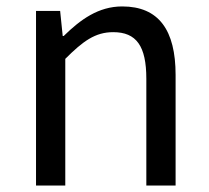

<svg xmlns="http://www.w3.org/2000/svg" viewBox="-20 -577 651 597"><path d="M92 0H183V-394C238 -449 276 -477 332 -477C404 -477 435 -434 435 -332V0H526V-344C526 -483 474 -557 360 -557C286 -557 230 -516 178 -465H175L167 -543H92Z"/></svg>

Font: Microsoft YaHei
Style: Regular
Weight: 400
Designer: Ryoko NISHIZUKA 西塚涼子 (kana, bopomofo & ideographs); Paul D. Hunt (Latin, Greek & Cyrillic); Sandoll Communications 산돌커뮤니
Foundry: Adobe
Version: Version 2.001;hotconv 1.0.111;makeotfexe 2.5.65597